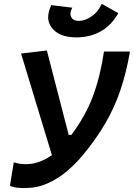

<svg xmlns="http://www.w3.org/2000/svg" viewBox="-20 -958 689 988"><path d="M106.4 9.8Q83.5 9.8 63.7 7.3Q43.9 4.9 31.2 -2.4L50.8 -122.6Q63 -119.1 76.4 -116.2Q89.8 -113.3 114.3 -113.3Q150.4 -113.3 183.8 -126Q217.3 -138.7 247.1 -159.7L88.4 -682.6L221.2 -698.2L333.5 -263.7H347.2Q419.9 -360.8 458 -462.6Q496.1 -564.5 515.1 -692.9H648.9Q629.9 -583.5 599.6 -494.1Q569.3 -404.8 522.9 -325Q476.6 -245.1 409.2 -163.1Q370.6 -116.2 324.2 -76.9Q277.8 -37.6 223.6 -13.9Q169.4 9.8 106.4 9.8ZM375.5 -765.6Q300.3 -765.6 262.7 -798.3Q225.1 -831.1 228 -877Q230.5 -901.4 243.7 -931.6L352.1 -918.5Q347.2 -909.2 345.5 -904.1Q343.8 -898.9 342.8 -892.1Q341.3 -875.5 351.1 -863Q360.8 -850.6 386.7 -850.6Q416 -850.6 449 -872.3Q481.9 -894 498.5 -928.7L503.4 -938.5L588.9 -890.1L581.5 -878.4Q553.2 -833 517.6 -808.6Q481.9 -784.2 445.1 -774.9Q408.2 -765.6 375.5 -765.6Z"/></svg>

Font: CaskaydiaCove NF
Style: Bold Italic
Weight: 700
Italic angle: -10°
Designer: Aaron Bell
Foundry: Saja Typeworks
Version: Version 2111.001; VTT 6.35;Nerd Fonts 3.2.1